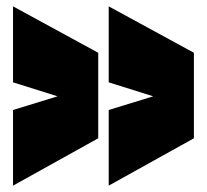

<svg xmlns="http://www.w3.org/2000/svg" viewBox="-20 -573 650 604"><path d="M289 -407V-138L21 11V-227L161 -270L21 -314V-553ZM590 -407V-138L322 11V-227L462 -270L322 -314V-553Z"/></svg>

Font: Georama ExtraCondensed Thin Black
Style: Regular
Weight: 900
Version: Version 1.001